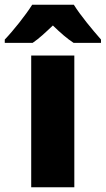

<svg xmlns="http://www.w3.org/2000/svg" viewBox="-70 -786 444 806"><path d="M240 -766H65C39 -724 -16 -655 -50 -620V-606H67C95 -625 119 -648 152 -679C184 -648 210 -625 239 -606H354V-620C318 -661 268 -721 240 -766ZM242 0V-553H61V0Z"/></svg>

Font: Noto Sans Khmer SemiCondensed Black
Style: Regular
Weight: 900
Width: 4
Designer: Danh Hong and the Monotype Design Team
Foundry: Monotype Imaging Inc.
Version: Version 2.004